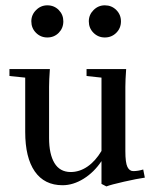

<svg xmlns="http://www.w3.org/2000/svg" viewBox="-20 -667 563 703"><path d="M153.3 -529.8Q128.9 -529.8 111.8 -546.9Q94.7 -564 94.7 -588.9Q94.7 -612.8 112.1 -630.1Q129.4 -647.5 153.3 -647.5Q178.2 -647.5 195.1 -630.4Q211.9 -613.3 211.9 -588.9Q211.9 -564 195.1 -546.9Q178.2 -529.8 153.3 -529.8ZM363.8 -529.8Q339.4 -529.8 322.3 -546.9Q305.2 -564 305.2 -588.9Q305.2 -612.8 322.5 -630.1Q339.8 -647.5 363.8 -647.5Q388.7 -647.5 405.8 -630.4Q422.9 -613.3 422.9 -588.9Q422.9 -564 405.8 -546.9Q388.7 -529.8 363.8 -529.8ZM209 11.2Q142.6 11.2 107.4 -39.3Q72.3 -89.8 72.3 -184.1V-382.8L14.6 -388.7V-414.1H162.6Q159.7 -373 159.7 -349.1V-161.6Q159.7 -103 179.2 -70.3Q198.7 -37.6 238.3 -37.1Q271 -37.1 300 -56.9Q329.1 -76.7 351.6 -114.3V-382.8L296.9 -388.7V-414.1H441.9Q439 -373 439 -349.1V-113.8Q439 -71.3 446.5 -55.9Q454.1 -40.5 467.8 -40.5Q485.4 -40.5 504.4 -46.4L510.3 -16.6Q482.4 -12.7 433.8 -1.7Q385.3 9.3 369.6 15.6L351.6 6.3V-77.1Q324.7 -36.6 286.4 -12.7Q248 11.2 209 11.2Z"/></svg>

Font: Elstob 18pt Medium
Style: Regular
Weight: 500
Designer: Peter S. Baker
Version: Version 1.015